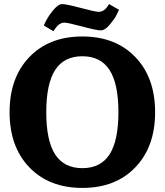

<svg xmlns="http://www.w3.org/2000/svg" viewBox="-20 -903 808 942"><path d="M384 -724Q547 -724 644 -623Q741 -522 741 -352.5Q741 -183 644 -82Q547 19 384 19Q221 19 124 -82Q27 -183 27 -352.5Q27 -522 124 -623Q221 -724 384 -724ZM384 -627Q294 -627 250.5 -559.5Q207 -492 207 -352.5Q207 -213 250.5 -145.5Q294 -78 384 -78Q474 -78 517.5 -145.5Q561 -213 561 -352.5Q561 -492 517.5 -559.5Q474 -627 384 -627ZM296 -792Q270 -792 249 -760L242 -750L195 -778Q211 -816 238 -849.5Q265 -883 285 -883Q305 -883 376.5 -864Q448 -845 464 -845Q491 -845 509 -874L515 -883L564 -855Q559 -844 550.5 -827Q542 -810 518.5 -782Q495 -754 474.5 -754Q454 -754 383 -773Q312 -792 296 -792Z"/></svg>

Font: Andada SC
Style: Bold
Weight: 700
Designer: Carolina Giovagnoli
Foundry: Carolina Giovagnoli
Version: Version 1.003